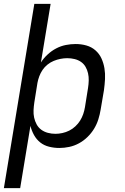

<svg xmlns="http://www.w3.org/2000/svg" viewBox="-24 -755 644 990"><path d="M-4 215 153 -735H237L187 -433Q201 -455 221.5 -474Q242 -493 266 -505.5Q290 -518 315.5 -523Q341 -528 366 -528Q395 -528 421.5 -520.5Q448 -513 468 -495.5Q488 -478 499 -454Q510 -430 514.5 -403Q519 -376 517.5 -347.5Q516 -319 512 -290L495 -190Q491 -165 483 -139.5Q475 -114 461 -91Q447 -68 427 -48.5Q407 -29 383 -16Q359 -3 333 2.5Q307 8 282 8Q255 8 229 1.5Q203 -5 183.5 -20.5Q164 -36 151.5 -58.5Q139 -81 133 -106L80 215ZM262 -65Q279 -65 297.5 -69Q316 -73 333 -81.5Q350 -90 364.5 -103.5Q379 -117 389 -133Q399 -149 405 -166.5Q411 -184 414 -202L430 -302Q433 -321 433.5 -340Q434 -359 430 -377Q426 -395 417 -410.5Q408 -426 393.5 -436Q379 -446 360.5 -450.5Q342 -455 323 -455Q306 -455 288 -451.5Q270 -448 253 -441Q236 -434 221 -422Q206 -410 195.5 -394.5Q185 -379 178.5 -361.5Q172 -344 169 -327L153 -227Q150 -207 149 -187Q148 -167 152 -148.5Q156 -130 165 -113.5Q174 -97 189 -86Q204 -75 223 -70Q242 -65 262 -65Z"/></svg>

Font: Iosevka SS04 Extended Oblique
Style: Regular
Weight: 400
Width: 7
Italic angle: -9°
Monospace: yes
Designer: Belleve Invis
Foundry: Belleve Invis
Version: Version 19.0.0; ttfautohint (v1.8.4)